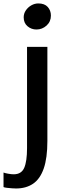

<svg xmlns="http://www.w3.org/2000/svg" viewBox="-61 -822 367 1090"><path d="M-41 240V157.5Q-33 161 -14.5 164.2Q4 167.5 16.5 167.5Q60.5 167.5 76.5 130.8Q92.5 94 92.5 19V-556H208V-22Q208 75.5 187.2 134.8Q166.5 194 126.8 221Q87 248 30 248Q22.5 248 7 247Q-8.5 246 -22.5 244.2Q-36.5 242.5 -41 240ZM146 -654.5Q117 -654.5 95.2 -673Q73.5 -691.5 73.5 -723.5Q73.5 -745.5 85.8 -763.2Q98 -781 117 -791.8Q136 -802.5 156.5 -802.5Q192 -802.5 210 -782.5Q228 -762.5 228 -733.5Q228 -699 203.2 -676.8Q178.5 -654.5 146 -654.5Z"/></svg>

Font: Tracken
Style: Regular
Weight: 400
Designer: Eben Sorkin
Foundry: Eben Sorkin
Version: Version 2.001